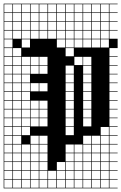

<svg xmlns="http://www.w3.org/2000/svg" viewBox="-20 -785 659 1043"><path d="M0 238.1V-765.1H619V-761.9H574.6V-717.5H619V-714.3H574.6V-669.8H619V-666.7H574.6V-622.2H619V-619H574.6V-574.6H619V-523.8H574.6V-479.4H619V-476.2H574.6V-431.7H619V-428.6H574.6V-384.1H619V-381H574.6V-336.5H619V-333.3H574.6V-288.9H619V-285.7H574.6V-241.3H619V-238.1H574.6V-193.7H619V-190.5H574.6V-146H619V-142.9H574.6V-98.4H619V-95.2H574.6V-50.8H619V-47.6H574.6V-3.2H619V0H574.6V44.4H619V47.6H574.6V92.1H619V95.2H574.6V139.7H619V142.9H574.6V187.3H619V190.5H574.6V234.9H619V238.1ZM527 -717.5H571.4V-761.9H527ZM479.4 -717.5H523.8V-761.9H479.4ZM50.8 -717.5H95.2V-761.9H50.8ZM431.7 -717.5H476.2V-761.9H431.7ZM384.1 -717.5H428.6V-761.9H384.1ZM98.4 -717.5H142.9V-761.9H98.4ZM336.5 -717.5H381V-761.9H336.5ZM288.9 -717.5H333.3V-761.9H288.9ZM146 -717.5H190.5V-761.9H146ZM3.2 -717.5H47.6V-761.9H3.2ZM241.3 -717.5H285.7V-761.9H241.3ZM193.7 -717.5H238.1V-761.9H193.7ZM527 -669.8H571.4V-714.3H527ZM50.8 -669.8H95.2V-714.3H50.8ZM479.4 -669.8H523.8V-714.3H479.4ZM431.7 -669.8H476.2V-714.3H431.7ZM98.4 -669.8H142.9V-714.3H98.4ZM384.1 -669.8H428.6V-714.3H384.1ZM336.5 -669.8H381V-714.3H336.5ZM146 -669.8H190.5V-714.3H146ZM288.9 -669.8H333.3V-714.3H288.9ZM193.7 -669.8H238.1V-714.3H193.7ZM3.2 -669.8H47.6V-714.3H3.2ZM241.3 -669.8H285.7V-714.3H241.3ZM241.3 -622.2H285.7V-666.7H241.3ZM3.2 -622.2H47.6V-666.7H3.2ZM193.7 -622.2H238.1V-666.7H193.7ZM288.9 -622.2H333.3V-666.7H288.9ZM336.5 -622.2H381V-666.7H336.5ZM146 -622.2H190.5V-666.7H146ZM384.1 -622.2H428.6V-666.7H384.1ZM431.7 -622.2H476.2V-666.7H431.7ZM98.4 -622.2H142.9V-666.7H98.4ZM479.4 -622.2H523.8V-666.7H479.4ZM527 -622.2H571.4V-666.7H527ZM50.8 -622.2H95.2V-666.7H50.8ZM193.7 -574.6H238.1V-619H193.7ZM50.8 -574.6H95.2V-619H50.8ZM527 -574.6H571.4V-619H527ZM479.4 -574.6H523.8V-619H479.4ZM431.7 -574.6H476.2V-619H431.7ZM384.1 -574.6H428.6V-619H384.1ZM336.5 -574.6H381V-619H336.5ZM3.2 -574.6H47.6V-619H3.2ZM288.9 -574.6H333.3V-619H288.9ZM241.3 -574.6H285.7V-619H241.3ZM146 -574.6H190.5V-619H146ZM98.4 -574.6H142.9V-619H98.4ZM47.6 -571.4H3.2V-527H47.6ZM288.9 -527H333.3V-571.4H288.9ZM336.5 -527H381V-571.4H336.5ZM98.4 -527H142.9V-571.4H98.4ZM527 -527H571.4V-571.4H527ZM479.4 -527H523.8V-571.4H479.4ZM384.1 -527H428.6V-571.4H384.1ZM431.7 -527H476.2V-571.4H431.7ZM3.2 -479.4H47.6V-523.8H3.2ZM336.5 -479.4H381V-523.8H336.5ZM50.8 -479.4H95.2V-523.8H50.8ZM98.4 -431.7H142.9V-476.2H98.4ZM50.8 -431.7H95.2V-476.2H50.8ZM3.2 -431.7H47.6V-476.2H3.2ZM384.1 -431.7H428.6V-476.2H384.1ZM431.7 -431.7H476.2V-476.2H431.7ZM193.7 -431.7H238.1V-476.2H193.7ZM146 -431.7H190.5V-476.2H146ZM98.4 -384.1H142.9V-428.6H98.4ZM3.2 -384.1H47.6V-428.6H3.2ZM50.8 -384.1H95.2V-428.6H50.8ZM431.7 -384.1H476.2V-428.6H431.7ZM193.7 -384.1H238.1V-428.6H193.7ZM146 -384.1H190.5V-428.6H146ZM336.5 -384.1H381V-428.6H336.5ZM431.7 -336.5H476.2V-381H431.7ZM336.5 -336.5H381V-381H336.5ZM50.8 -336.5H95.2V-381H50.8ZM3.2 -336.5H47.6V-381H3.2ZM98.4 -336.5H142.9V-381H98.4ZM146 -288.9H190.5V-333.3H146ZM431.7 -288.9H476.2V-333.3H431.7ZM336.5 -288.9H381V-333.3H336.5ZM3.2 -288.9H47.6V-333.3H3.2ZM50.8 -288.9H95.2V-333.3H50.8ZM98.4 -288.9H142.9V-333.3H98.4ZM193.7 -288.9H238.1V-333.3H193.7ZM431.7 -241.3H476.2V-285.7H431.7ZM3.2 -241.3H47.6V-285.7H3.2ZM336.5 -241.3H381V-285.7H336.5ZM50.8 -241.3H95.2V-285.7H50.8ZM98.4 -241.3H142.9V-285.7H98.4ZM3.2 -193.7H47.6V-238.1H3.2ZM431.7 -193.7H476.2V-238.1H431.7ZM193.7 -193.7H238.1V-238.1H193.7ZM146 -193.7H190.5V-238.1H146ZM50.8 -193.7H95.2V-238.1H50.8ZM336.5 -193.7H381V-238.1H336.5ZM98.4 -193.7H142.9V-238.1H98.4ZM336.5 -146H381V-190.5H336.5ZM146 -146H190.5V-190.5H146ZM98.4 -146H142.9V-190.5H98.4ZM50.8 -146H95.2V-190.5H50.8ZM431.7 -146H476.2V-190.5H431.7ZM3.2 -146H47.6V-190.5H3.2ZM193.7 -146H238.1V-190.5H193.7ZM98.4 -98.4H142.9V-142.9H98.4ZM3.2 -98.4H47.6V-142.9H3.2ZM146 -98.4H190.5V-142.9H146ZM50.8 -98.4H95.2V-142.9H50.8ZM336.5 -98.4H381V-142.9H336.5ZM431.7 -98.4H476.2V-142.9H431.7ZM193.7 -98.4H238.1V-142.9H193.7ZM3.2 -50.8H47.6V-95.2H3.2ZM527 -50.8H571.4V-95.2H527ZM98.4 -50.8H142.9V-95.2H98.4ZM336.5 -50.8H381V-95.2H336.5ZM50.8 -50.8H95.2V-95.2H50.8ZM146 -3.2H190.5V-47.6H146ZM527 -3.2H571.4V-47.6H527ZM431.7 -3.2H476.2V-47.6H431.7ZM3.2 -3.2H47.6V-47.6H3.2ZM50.8 -3.2H95.2V-47.6H50.8ZM479.4 -3.2H523.8V-47.6H479.4ZM193.7 -3.2H238.1V-47.6H193.7ZM193.7 44.4H238.1V0H193.7ZM3.2 44.4H47.6V0H3.2ZM384.1 44.4H428.6V0H384.1ZM479.4 44.4H523.8V0H479.4ZM50.8 44.4H95.2V0H50.8ZM431.7 44.4H476.2V0H431.7ZM527 44.4H571.4V0H527ZM336.5 44.4H381V0H336.5ZM98.4 44.4H142.9V0H98.4ZM146 44.4H190.5V0H146ZM193.7 92.1H238.1V47.6H193.7ZM3.2 92.1H47.6V47.6H3.2ZM384.1 92.1H428.6V47.6H384.1ZM50.8 92.1H95.2V47.6H50.8ZM479.4 92.1H523.8V47.6H479.4ZM431.7 92.1H476.2V47.6H431.7ZM527 92.1H571.4V47.6H527ZM336.5 92.1H381V47.6H336.5ZM98.4 92.1H142.9V47.6H98.4ZM146 92.1H190.5V47.6H146ZM384.1 139.7H428.6V95.2H384.1ZM193.7 139.7H238.1V95.2H193.7ZM146 139.7H190.5V95.2H146ZM3.2 139.7H47.6V95.2H3.2ZM479.4 139.7H523.8V95.2H479.4ZM527 139.7H571.4V95.2H527ZM336.5 139.7H381V95.2H336.5ZM50.8 139.7H95.2V95.2H50.8ZM98.4 139.7H142.9V95.2H98.4ZM288.9 139.7H333.3V95.2H288.9ZM431.7 139.7H476.2V95.2H431.7ZM336.5 187.3H381V142.9H336.5ZM479.4 187.3H523.8V142.9H479.4ZM431.7 187.3H476.2V142.9H431.7ZM193.7 187.3H238.1V142.9H193.7ZM146 187.3H190.5V142.9H146ZM384.1 187.3H428.6V142.9H384.1ZM98.4 187.3H142.9V142.9H98.4ZM527 187.3H571.4V142.9H527ZM241.3 187.3H285.7V142.9H241.3ZM50.8 187.3H95.2V142.9H50.8ZM288.9 187.3H333.3V142.9H288.9ZM3.2 187.3H47.6V142.9H3.2ZM479.4 234.9H523.8V190.5H479.4ZM431.7 234.9H476.2V190.5H431.7ZM193.7 234.9H238.1V190.5H193.7ZM98.4 234.9H142.9V190.5H98.4ZM384.1 234.9H428.6V190.5H384.1ZM527 234.9H571.4V190.5H527ZM241.3 234.9H285.7V190.5H241.3ZM50.8 234.9H95.2V190.5H50.8ZM336.5 234.9H381V190.5H336.5ZM146 234.9H190.5V190.5H146ZM3.2 234.9H47.6V190.5H3.2ZM288.9 234.9H333.3V190.5H288.9Z"/></svg>

Font: Jacquard 12 Charted
Style: Regular
Weight: 400
Designer: Sarah Cadigan-Fried
Version: Version 1.000